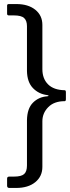

<svg xmlns="http://www.w3.org/2000/svg" viewBox="-20 -762 345 947"><path d="M189 -421Q189 -374 217 -346Q245 -318 299 -317Q305 -317 305 -307V-273Q305 -263 299 -263Q247 -263 218 -233.5Q189 -204 189 -164V61Q189 108 154 136.5Q119 165 60 165H26Q15 165 15 154V119Q15 109 26 109H49Q85 109 99 96.5Q113 84 113 54V-169Q114 -227 142.5 -255.5Q171 -284 213 -287Q220 -288 219.5 -290Q219 -292 213 -293Q171 -298 142.5 -327.5Q114 -357 113 -412V-633Q113 -660 99 -673Q85 -686 49 -686H24Q15 -686 15 -694V-735Q15 -742 24 -742H61Q119 -742 154 -714Q189 -686 189 -639Z"/></svg>

Font: Libre Franklin
Style: Regular
Weight: 400
Designer: Pablo Impallari, Rodrigo Fuenzalida
Foundry: Impallari Type
Version: Version 1.002; ttfautohint (v1.5)